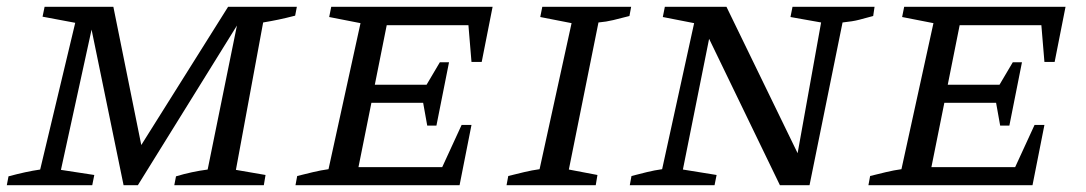

<svg xmlns="http://www.w3.org/2000/svg" viewBox="-24 -544 3191 564"><path d="M-4 0 1 -26Q27 -33 50 -38Q73 -43 94 -46L197 -477L101 -495L107 -524H309L391 -118L646 -524H848L843 -498Q816 -491 794.5 -486.5Q773 -482 749 -478L669 -45L756 -30L751 0H488L493 -26Q516 -33 539.5 -38Q563 -43 586 -46L672 -469L381 0H339L245 -457L155 -45L253 -30L247 0Z M844 0 849 -27Q873 -33 896 -38.5Q919 -44 941 -47L1035 -476L943 -494L949 -524H1423L1391 -362H1361L1352 -470H1112L1077 -295H1229L1268 -361H1295L1258 -175H1231L1219 -242H1067L1029 -53H1275L1332 -177H1361L1326 0Z M1464 0 1469 -27Q1493 -33 1516 -38.5Q1539 -44 1561 -47L1655 -476L1563 -494L1569 -524H1830L1825 -497Q1798 -490 1777.5 -485Q1757 -480 1734 -478L1647 -46L1731 -30L1726 0Z M2304 -524H2545L2541 -497Q2519 -491 2500 -486Q2481 -481 2451 -478L2354 0H2267L2059 -430L1982 -46L2081 -30L2075 0H1826L1831 -27Q1854 -33 1876.5 -38.5Q1899 -44 1921 -47L2015 -476L1923 -494L1929 -524H2110L2319 -94L2388 -478L2298 -494Z M2527 0 2532 -27Q2556 -33 2579 -38.5Q2602 -44 2624 -47L2718 -476L2626 -494L2632 -524H3106L3074 -362H3044L3035 -470H2795L2760 -295H2912L2951 -361H2978L2941 -175H2914L2902 -242H2750L2712 -53H2958L3015 -177H3044L3009 0Z"/></svg>

Font: Piazzolla SC
Style: Italic
Weight: 400
Italic angle: -11.3°
Designer: Juan Pablo del Peral
Foundry: Huerta Tipografica
Version: Version 1.330